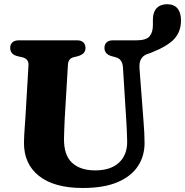

<svg xmlns="http://www.w3.org/2000/svg" viewBox="-20 -896 900 933"><path d="M594 -304 577.5 -568Q575 -609 543 -617.5L524.5 -622.5Q487.5 -632 487.5 -663.5Q487.5 -680 498 -690Q508.5 -700 528 -700H642.5Q690 -700 706.5 -719.2Q723 -738.5 723 -773.5V-801.5Q723 -836.5 741 -856Q759 -875.5 792 -875.5Q825.5 -875.5 842.5 -855Q859.5 -834.5 859.5 -797Q859.5 -743 827.5 -707.5Q795.5 -672 713.5 -639.5L695 -633Q675.5 -626.5 665.5 -609Q655.5 -591.5 658 -562L677.5 -305.5Q682 -254.5 682.5 -203Q683 -139.5 651 -89.8Q619 -40 552.2 -11.2Q485.5 17.5 382.5 17.5Q243 17.5 169.2 -41.2Q95.5 -100 96.5 -204Q96.5 -218.5 97.8 -241Q99 -263.5 100.8 -286.5Q102.5 -309.5 103.5 -325L118.5 -579.5Q120 -610.5 87 -618L67 -622.5Q29.5 -631 29.5 -663.5Q29.5 -680 40.2 -690Q51 -700 70.5 -700H355Q374.5 -700 385 -690Q395.5 -680 395.5 -663.5Q395.5 -647 385.8 -637.5Q376 -628 358.5 -623L338 -618Q311.5 -611.5 310 -580L294.5 -320Q293 -289.5 292.2 -264Q291.5 -238.5 291 -220Q290.5 -141.5 330.5 -104.8Q370.5 -68 442.5 -68Q517.5 -68 558 -105.5Q598.5 -143 598 -208Q597.5 -242 596.2 -263.5Q595 -285 594 -304Z"/></svg>

Font: Fraunces 9pt S050
Style: Bold
Weight: 700
Version: Version 1.000; ttfautohint (v1.8.3)